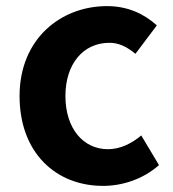

<svg xmlns="http://www.w3.org/2000/svg" viewBox="-20 -594 567 628"><path d="M317 14C379 14 447 -7 500 -54L442 -151C411 -125 374 -106 333 -106C252 -106 194 -174 194 -280C194 -385 252 -454 338 -454C369 -454 395 -441 423 -418L493 -511C452 -548 399 -574 330 -574C178 -574 44 -466 44 -280C44 -94 163 14 317 14Z"/></svg>

Font: Source Han Sans KR
Style: Bold
Weight: 700
Designer: Ryoko NISHIZUKA 西塚涼子 (kana, bopomofo & ideographs); Paul D. Hunt (Latin, Greek & Cyrillic); Sandoll Communications 산돌커뮤니
Foundry: Adobe
Version: Version 2.004;hotconv 1.0.118;makeotfexe 2.5.65603